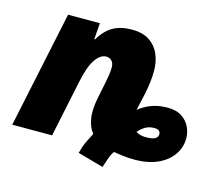

<svg xmlns="http://www.w3.org/2000/svg" viewBox="-94 -682 1001 880"><g transform="rotate(15 406.5 -241.5)"><path d="M460.9 80.1 338.9 45.9Q347.2 12.7 358.2 -10.3Q369.1 -33.2 380.9 -55.2Q360.8 -78.1 353.5 -119.9Q346.2 -161.6 358.9 -223.1L375 -301.8Q377.4 -314.5 380.6 -334.2Q383.8 -354 383.8 -371.1Q383.8 -392.1 373 -402.6Q362.3 -413.1 347.2 -413.1Q319.3 -413.1 295.7 -378.4Q272 -343.8 256.8 -270L200.2 0H11.2L127.9 -553.2H278.8L272.9 -476.1H276.9Q304.2 -522.5 340.3 -542.7Q376.5 -563 429.2 -563Q481 -563 512.9 -541.5Q544.9 -520 560.1 -484.4Q575.2 -448.7 575.2 -405.8Q575.2 -378.4 571.5 -349.9Q567.9 -321.3 562 -293.9L543.9 -212.9Q566.9 -232.4 600.8 -246.1Q634.8 -259.8 679.2 -259.8Q721.2 -259.8 747.3 -242.4Q773.4 -225.1 785.6 -199Q797.9 -172.9 797.9 -146Q797.9 -103.5 773.9 -68.1Q750 -32.7 704.3 -11.5Q658.7 9.8 592.8 9.8Q565.4 9.8 538.8 6.6Q512.2 3.4 494.1 0Q483.4 14.2 476.1 34.9Q468.8 55.7 460.9 80.1ZM616.2 -103Q648.4 -103 661.1 -110.6Q673.8 -118.2 673.8 -131.8Q673.8 -141.6 667.2 -147.7Q660.6 -153.8 644 -153.8Q619.1 -153.8 600.8 -142.3Q582.5 -130.9 569.8 -115.2Q581.1 -108.4 592.5 -105.7Q604 -103 616.2 -103Z"/></g></svg>

Font: Open Sans ExtraBold
Style: Italic
Weight: 800
Italic angle: -12°
Designer: Monotype Design Team
Foundry: Monotype Imaging Inc.
Version: Version 3.000; ttfautohint (v1.8.4)